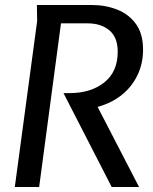

<svg xmlns="http://www.w3.org/2000/svg" viewBox="-20 -745 608 765"><path d="M136 0H39L128 -661L127 -725H347Q401 -725 447.5 -706.5Q494 -688 522 -649Q550 -610 550 -547Q550 -492 528 -446Q506 -400 466 -367.5Q426 -335 369 -319L534 0H425L233 -374H257Q342 -374 395.5 -416.5Q449 -459 449 -539Q449 -596 416 -624Q383 -652 328 -652H223Z"/></svg>

Font: Rosario Medium
Style: Italic
Weight: 500
Italic angle: -8.05°
Version: Version 1.201